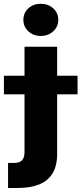

<svg xmlns="http://www.w3.org/2000/svg" viewBox="-76 -772 422 997"><path d="M51.3 -529.3H220.7V27.8Q220.7 88.9 197 127.9Q173.3 167 127.9 185.5Q82.5 204.1 17.6 204.1H-34.2V74.2H-5.9Q25.4 74.2 38.3 60.5Q51.3 46.9 51.3 17.1ZM-55.7 -282.2V-378.9H326.7V-282.2ZM135.7 -585.4Q97.2 -585.4 71.3 -609.4Q45.4 -633.3 45.4 -668.9Q45.4 -705.1 71.3 -728.8Q97.2 -752.4 135.7 -752.4Q174.3 -752.4 200.4 -728.8Q226.6 -705.1 226.6 -668.9Q226.6 -633.3 200.4 -609.4Q174.3 -585.4 135.7 -585.4Z"/></svg>

Font: Inter 24pt ExtraBold
Style: Regular
Weight: 800
Designer: Rasmus Andersson
Foundry: rsms
Version: Version 4.001;git-66647c0bb